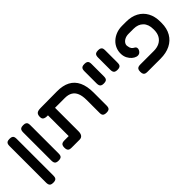

<svg xmlns="http://www.w3.org/2000/svg" viewBox="61 -1351 2265 2265"><g transform="rotate(-45 1193.5 -219.0)"><path d="M114 149Q87 149 74.5 140.5Q62 132 58 118Q54 104 54 89V-524Q54 -539 58 -553Q62 -567 74.5 -575Q87 -583 115 -583Q142 -583 154.5 -574.5Q167 -566 170.5 -552.5Q174 -539 174 -523V90Q174 105 170.5 118.5Q167 132 154.5 140.5Q142 149 114 149Z M342 9Q315 9 302.5 0.5Q290 -8 286 -22Q282 -36 282 -51V-524Q282 -539 286 -553Q290 -567 302.5 -575Q315 -583 343 -583Q370 -583 382.5 -574.5Q395 -566 398.5 -552.5Q402 -539 402 -523V-50Q402 -35 398.5 -21.5Q395 -8 382.5 0.5Q370 9 342 9Z M560 9Q543 9 529 5.5Q515 2 506.5 -11Q498 -24 498 -51Q498 -79 506.5 -91.5Q515 -104 529 -108Q543 -112 559 -112H631V-501L697 -462Q664 -459 636.5 -458Q609 -457 589.5 -461Q570 -465 560 -476.5Q550 -488 550 -510Q550 -549 568 -565Q586 -581 633 -581L905 -583Q1004 -584 1070 -549Q1136 -514 1169 -443.5Q1202 -373 1202 -267V-52Q1202 -36 1198.5 -22Q1195 -8 1182.5 0.5Q1170 9 1143 9Q1116 9 1103 1.5Q1090 -6 1086 -18.5Q1082 -31 1082 -45V-264Q1082 -331 1064 -375Q1046 -419 1009.5 -440.5Q973 -462 917 -462H753V-70Q753 -32 737.5 -11.5Q722 9 692 9Z M1363 -257Q1336 -257 1323.5 -265.5Q1311 -274 1307 -288Q1303 -302 1303 -317V-524Q1303 -539 1307 -553Q1311 -567 1323.5 -575Q1336 -583 1364 -583Q1391 -583 1403.5 -574.5Q1416 -566 1419.5 -552.5Q1423 -539 1423 -523V-316Q1423 -301 1419.5 -287.5Q1416 -274 1403.5 -265.5Q1391 -257 1363 -257Z M1591 -257Q1564 -257 1551.5 -265.5Q1539 -274 1535 -288Q1531 -302 1531 -317V-524Q1531 -539 1535 -553Q1539 -567 1551.5 -575Q1564 -583 1592 -583Q1619 -583 1631.5 -574.5Q1644 -566 1647.5 -552.5Q1651 -539 1651 -523V-316Q1651 -301 1647.5 -287.5Q1644 -274 1631.5 -265.5Q1619 -257 1591 -257Z M1824 9Q1809 9 1795 5.5Q1781 2 1772.5 -11Q1764 -24 1764 -51Q1764 -79 1772.5 -91.5Q1781 -104 1795 -108Q1809 -112 1825 -112H2051Q2105 -112 2145 -132Q2185 -152 2207.5 -190.5Q2230 -229 2230 -285V-297Q2230 -378 2186 -422Q2142 -466 2067 -466H1984Q1946 -466 1918.5 -451.5Q1891 -437 1878.5 -415Q1866 -393 1872 -370Q1875 -342 1887.5 -325.5Q1900 -309 1924 -297Q1937 -288 1939 -274.5Q1941 -261 1935.5 -247.5Q1930 -234 1920.5 -224Q1911 -214 1903 -211Q1884 -202 1859 -209Q1834 -216 1810.5 -236.5Q1787 -257 1770.5 -288Q1754 -319 1752 -359Q1750 -406 1767 -447.5Q1784 -489 1817 -520Q1850 -551 1895.5 -569Q1941 -587 1996 -587H2064Q2152 -587 2216 -552.5Q2280 -518 2315 -454Q2350 -390 2350 -300V-282Q2350 -190 2312 -124.5Q2274 -59 2205 -25Q2136 9 2043 9Z"/></g></svg>

Font: Fredoka SemiExpanded Medium
Style: Regular
Weight: 500
Width: 6
Designer: Ben Nathan
Foundry: Milena B. Brandão, Ben Nathan
Version: Version 2.001